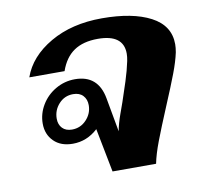

<svg xmlns="http://www.w3.org/2000/svg" viewBox="-67 -635 750 708"><g transform="rotate(-10 307.5 -281.5)"><path d="M267 -164Q226 -126 173 -126Q128 -126 102 -152Q76 -178 76 -218Q76 -255 95.5 -287.5Q115 -320 148.5 -339.5Q182 -359 221 -359Q308 -359 324 -269L347 -142Q352 -170 364.5 -204.5Q377 -239 379 -245Q391 -280 403.5 -319Q416 -358 423 -392Q426 -407 426 -419Q426 -491 330 -491Q275 -491 240.5 -467.5Q206 -444 189 -395H57Q83 -469 164 -516Q245 -563 358 -563Q473 -563 540.5 -527.5Q608 -492 608 -422Q608 -409 605 -392Q598 -359 581.5 -315.5Q565 -272 535 -201Q504 -127 486.5 -81Q469 -35 462 0H299ZM255 -256Q255 -278 242 -292Q229 -306 205 -306Q173 -306 151.5 -282.5Q130 -259 130 -227Q130 -205 143 -191.5Q156 -178 179 -178Q211 -178 233 -201.5Q255 -225 255 -256Z"/></g></svg>

Font: Taviraj ExtraBold
Style: Italic
Weight: 800
Italic angle: -12°
Designer: Katatrad Team
Foundry: CadsonDemak
Version: Version 1.001